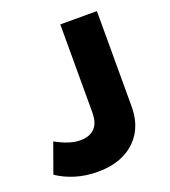

<svg xmlns="http://www.w3.org/2000/svg" viewBox="-132 -796 801 907"><g transform="rotate(-20 269.0 -342.5)"><path d="M205 15Q144.5 15 93 -1Q41.5 -17 2 -44L55 -192Q89.5 -173 120 -163Q150.5 -153 179 -153Q224 -153 249.8 -178.2Q275.5 -203.5 275.5 -258.5V-700H459.5V-218.5Q459.5 -149.5 429.8 -97Q400 -44.5 343 -14.8Q286 15 205 15Z"/></g></svg>

Font: Geologica ExtraBold
Style: Regular
Weight: 800
Designer: Sindre Bremnes, Frode Helland
Foundry: Monokrom Skriftforlag AS
Version: Version 1.010;gftools[0.9.28]